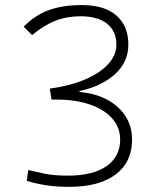

<svg xmlns="http://www.w3.org/2000/svg" viewBox="-20 -723 626 753"><path d="M251 9.8Q200.7 9.8 160.2 3.4Q119.6 -2.9 85 -13.7L90.8 -56.2Q119.6 -49.3 155.8 -41.7Q191.9 -34.2 247.1 -34.2Q343.8 -34.2 397.5 -71.3Q451.2 -108.4 451.2 -175.8Q451.2 -223.1 420.2 -258.3Q389.2 -293.5 333 -313Q276.9 -332.5 201.2 -332.5H182.1L175.3 -375.5Q254.4 -386.2 313 -411.1Q371.6 -436 404.1 -471.4Q436.5 -506.8 436.5 -547.9Q436.5 -601.1 399.7 -630.1Q362.8 -659.2 295.9 -659.2Q243.2 -659.2 198 -641.8Q152.8 -624.5 106 -585.4L72.8 -618.2Q116.7 -663.1 170.9 -683.1Q225.1 -703.1 301.8 -703.1Q388.7 -703.1 436 -662.6Q483.4 -622.1 483.4 -547.9Q483.4 -480 430.9 -432.1Q378.4 -384.3 292 -366.2V-362.3Q385.3 -354 441.7 -303.2Q498 -252.4 498 -175.8Q498 -87.4 433.6 -38.8Q369.1 9.8 251 9.8Z"/></svg>

Font: Cascadia Code ExtraLight
Style: Regular
Weight: 200
Monospace: yes
Designer: Aaron Bell
Foundry: Saja Typeworks
Version: Version 2407.024; ttfautohint (v1.8.4)